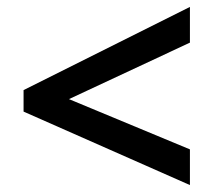

<svg xmlns="http://www.w3.org/2000/svg" viewBox="-20 -639 617 554"><path d="M528 -105V-208L179 -353L528 -516V-619L48 -379V-317Z"/></svg>

Font: Noto Sans Khmer UI SemiBold
Style: Regular
Weight: 600
Designer: Danh Hong and the Monotype Design Team
Foundry: Monotype Imaging Inc.
Version: Version 2.002